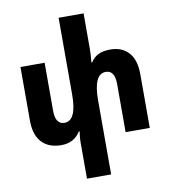

<svg xmlns="http://www.w3.org/2000/svg" viewBox="-104 -848 1037 1174"><g transform="rotate(-10 415.0 -260.5)"><path d="M617 -514Q689 -514 730.5 -468.5Q772 -423 772 -333V0H622V-298Q622 -384 566 -384Q490 -384 490 -221V239H340V12Q340 -5 342 -21.5Q344 -38 346 -54H341Q323 -24 293 -7Q263 10 222 10Q144 10 101 -36Q58 -82 58 -171V-504H208V-207Q208 -121 264 -121Q340 -121 340 -283V-760H495V-537Q495 -517 493.5 -496.5Q492 -476 490 -456H495Q512 -484 541 -499Q570 -514 617 -514Z"/></g></svg>

Font: Noto Sans Armenian Condensed ExtraBold
Style: Regular
Weight: 800
Width: 3
Designer: Monotype Design Team
Foundry: Monotype Imaging Inc.
Version: Version 2.008; ttfautohint (v1.8.4.7-5d5b)